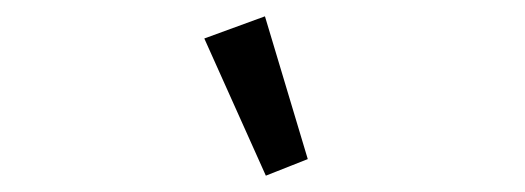

<svg xmlns="http://www.w3.org/2000/svg" viewBox="-20 -799 640 234"><path d="M304 -584.9 355.1 -605.1 302.9 -779.1 229 -752.1Z"/></svg>

Font: Margiela Mono Italic Italic
Style: Regular
Weight: 400
Designer: Mike Abbink, Paul van der Laan, Pieter van Rosmalen
Foundry: Bold Monday
Version: Version 2.003 2021